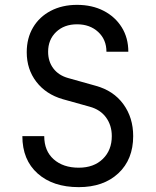

<svg xmlns="http://www.w3.org/2000/svg" viewBox="-20 -760 640 790"><path d="M304 10Q198 10 135 -46Q72 -102 72 -200H162Q162 -139 201 -104.5Q240 -70 304 -70Q366 -70 403 -106Q440 -142 440 -200Q440 -244 416.5 -276.5Q393 -309 349 -321L238 -352Q169 -372 129.5 -423.5Q90 -475 90 -545Q90 -603 116 -647Q142 -691 189 -715.5Q236 -740 297 -740Q359 -740 406.5 -715.5Q454 -691 481 -647.5Q508 -604 508 -547H418Q418 -597 384 -628.5Q350 -660 297 -660Q244 -660 211 -628.5Q178 -597 178 -547Q178 -507 199.5 -478.5Q221 -450 260 -439L374 -407Q447 -387 487.5 -331.5Q528 -276 528 -200Q528 -104 467 -47Q406 10 304 10Z"/></svg>

Font: JetBrainsMono Nerd Font Mono
Style: Regular
Weight: 400
Monospace: yes
Designer: Philipp Nurullin, Konstantin Bulenkov
Foundry: JetBrains
Version: Version 2.304; ttfautohint (v1.8.4.7-5d5b);Nerd Fonts 2.3.0